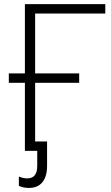

<svg xmlns="http://www.w3.org/2000/svg" viewBox="-20 -734 542 934"><path d="M22.9 -331.1V-377H101.1V-713.9H492.2V-668H150.9V-377H365.2V-331.1H150.9V-45.9H209V73.2Q209 124 186.5 152.1Q164.1 180.2 120.1 180.2Q92.3 180.2 71.8 169.9V125Q93.8 133.8 112.8 133.8Q161.1 133.8 161.1 73.2V0H101.1V-331.1Z"/></svg>

Font: Open Sans Light
Style: Regular
Weight: 300
Foundry: Ascender Corporation
Version: Version 1.10